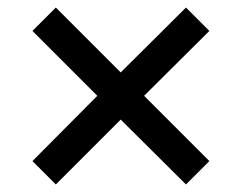

<svg xmlns="http://www.w3.org/2000/svg" viewBox="-20 -540 640 509"><path d="M128 -51 66 -113 238 -286 66 -458 128 -520 300 -348 473 -520 535 -458 362 -286 535 -113 473 -51 300 -223Z"/></svg>

Font: Mulish ExtraLight
Style: Bold
Weight: 700
Version: Version 3.603